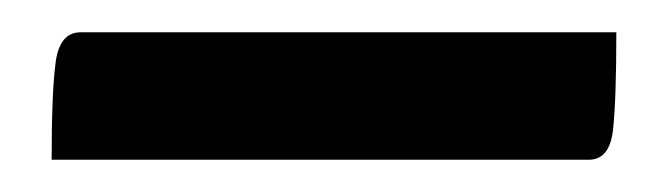

<svg xmlns="http://www.w3.org/2000/svg" viewBox="-20 16 415 119"><path d="M12 115Q12 73 14.5 54.5Q17 36 30 36H362Q362 77 360 96Q358 115 345 115Z"/></svg>

Font: Yanone Kaffeesatz ExtraLight Medium
Style: Regular
Weight: 500
Version: Version 2.003